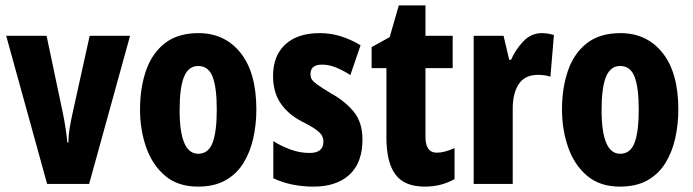

<svg xmlns="http://www.w3.org/2000/svg" viewBox="-20 -683 2574 713"><path d="M155 0 3 -550H153L212 -270Q218 -242 222.5 -213.5Q227 -185 230 -154H234Q234 -178 238.5 -206Q243 -234 250 -265L313 -550H463L311 0Z M932 -276Q932 -221 920.5 -169.5Q909 -118 884 -77.5Q859 -37 817.5 -13.5Q776 10 715 10Q641 10 593.5 -30Q546 -70 523 -135.5Q500 -201 500 -276Q500 -357 522.5 -421.5Q545 -486 593 -523Q641 -560 717 -560Q815 -560 873.5 -486.5Q932 -413 932 -276ZM647 -274Q647 -112 716 -112Q754 -112 769.5 -153Q785 -194 785 -276Q785 -358 769.5 -398Q754 -438 716 -438Q680 -438 663.5 -398Q647 -358 647 -274Z M1326 -165Q1326 -79 1278 -34.5Q1230 10 1144 10Q1104 10 1066.5 2.5Q1029 -5 995 -21V-159Q1023 -141 1058 -128Q1093 -115 1130 -115Q1181 -115 1181 -157Q1181 -168 1176 -178.5Q1171 -189 1153 -202Q1135 -215 1099 -233Q1048 -260 1021 -301Q994 -342 994 -401Q994 -476 1039.5 -518Q1085 -560 1167 -560Q1208 -560 1245 -548.5Q1282 -537 1319 -515L1281 -404Q1257 -420 1230 -431.5Q1203 -443 1176 -443Q1133 -443 1133 -408Q1133 -396 1138.5 -387.5Q1144 -379 1161 -367Q1178 -355 1213 -334Q1263 -306 1294.5 -267Q1326 -228 1326 -165Z M1602 -116Q1630 -116 1668 -133V-18Q1643 -4 1616 3Q1589 10 1557 10Q1482 10 1448.5 -35Q1415 -80 1415 -172V-430H1360V-508L1427 -545L1461 -663H1560V-550H1661V-430H1560V-175Q1560 -116 1602 -116Z M1992 -560Q2002 -560 2012.5 -558.5Q2023 -557 2037 -553L2024 -398Q2006 -405 1977 -405Q1930 -405 1907 -371.5Q1884 -338 1884 -279V0H1739V-550H1850L1871 -461H1878Q1893 -497 1922.5 -528.5Q1952 -560 1992 -560Z M2499 -276Q2499 -221 2487.5 -169.5Q2476 -118 2451 -77.5Q2426 -37 2384.5 -13.5Q2343 10 2282 10Q2208 10 2160.5 -30Q2113 -70 2090 -135.5Q2067 -201 2067 -276Q2067 -357 2089.5 -421.5Q2112 -486 2160 -523Q2208 -560 2284 -560Q2382 -560 2440.5 -486.5Q2499 -413 2499 -276ZM2214 -274Q2214 -112 2283 -112Q2321 -112 2336.5 -153Q2352 -194 2352 -276Q2352 -358 2336.5 -398Q2321 -438 2283 -438Q2247 -438 2230.5 -398Q2214 -358 2214 -274Z"/></svg>

Font: Noto Sans Thai ExtCond ExtBd
Style: Regular
Weight: 800
Width: 2
Designer: Monotype Design Team
Foundry: Monotype Imaging Inc.
Version: Version 2.002; ttfautohint (v1.8.4.7-5d5b)